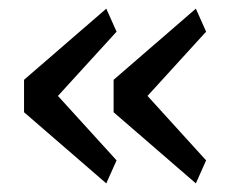

<svg xmlns="http://www.w3.org/2000/svg" viewBox="-20 -508 553 448"><path d="M228 -80.1 252 -133.8 115.2 -284.2 252 -434.1 228 -487.8 36.1 -321.8V-246.1ZM437 -80.1 460.9 -133.8 324.2 -284.2 460.9 -434.1 437 -487.8 245.1 -321.8V-246.1Z"/></svg>

Font: Plexus Sans
Style: Regular
Weight: 400
Version: Version 2.001;PS 002.001;hotconv 1.0.70;makeotf.lib2.5.58329